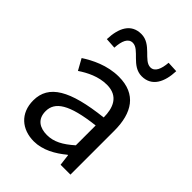

<svg xmlns="http://www.w3.org/2000/svg" viewBox="-235 -913 1033 1033"><g transform="rotate(45 281.5 -396.0)"><path d="M217 13C284 13 345 -22 397 -65H400L408 0H483V-334C483 -469 428 -557 295 -557C207 -557 131 -518 82 -486L117 -423C160 -452 217 -481 280 -481C369 -481 392 -414 392 -344C161 -318 59 -259 59 -141C59 -43 126 13 217 13ZM243 -61C189 -61 147 -85 147 -147C147 -217 209 -262 392 -283V-132C339 -85 295 -61 243 -61ZM380 -645C457 -645 489 -711 492 -796L431 -799C427 -748 412 -712 379 -712C327 -712 297 -805 218 -805C140 -805 109 -741 106 -654L167 -650C170 -704 185 -739 219 -739C271 -739 301 -645 380 -645Z"/></g></svg>

Font: Noto Sans CJK HK
Style: Regular
Weight: 400
Designer: Ryoko NISHIZUKA 西塚涼子 (kana, bopomofo & ideographs); Paul D. Hunt (Latin, Greek & Cyrillic); Sandoll Communications 산돌커뮤니
Foundry: Adobe
Version: Version 2.004;hotconv 1.0.118;makeotfexe 2.5.65603